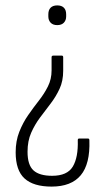

<svg xmlns="http://www.w3.org/2000/svg" viewBox="-20 -511 391 711"><path d="M209 -305Q214 -305 214 -299V-249Q214 -211 200.5 -182Q187 -153 167.5 -127.5Q148 -102 128.5 -76Q109 -50 95.5 -19.5Q82 11 82 51Q82 100 104 120Q126 140 173 140Q229 140 249.5 106Q270 72 268 8Q268 2 273 2H306Q309 2 310 4Q311 6 311 9Q314 96 279 138Q244 180 171 180Q104 180 71 150Q38 120 38 53Q38 11 51.5 -23Q65 -57 84.5 -85Q104 -113 124 -138.5Q144 -164 157.5 -191Q171 -218 171 -250V-299Q171 -305 177 -305ZM192 -491Q208 -491 216.5 -482.5Q225 -474 225 -458V-450Q225 -436 216.5 -427Q208 -418 192 -418Q176 -418 167.5 -427Q159 -436 159 -450V-458Q159 -474 167.5 -482.5Q176 -491 192 -491Z"/></svg>

Font: Sofia Sans Condensed Light
Style: Regular
Weight: 300
Designer: Botio Nikoltchev, Ani Petrova
Foundry: lettersoup
Version: Version 4.101